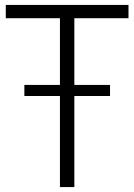

<svg xmlns="http://www.w3.org/2000/svg" viewBox="-20 -760 546 780"><path d="M502 -686H282V-415H427V-370H282V0H223.5V-370H79V-415H223.5V-686H3.5V-740H502Z"/></svg>

Font: Encode Sans Condensed Light
Style: Regular
Weight: 300
Width: 3
Designer: Multiple Designers
Foundry: Impallari Type
Version: Version 2.000